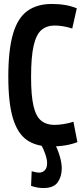

<svg xmlns="http://www.w3.org/2000/svg" viewBox="-20 -730 426 970"><path d="M22 -342Q22 -477 45.5 -558Q69 -639 118 -674.5Q167 -710 242 -710Q315 -710 368 -688L345 -586Q298 -601 256 -601Q216 -601 189.5 -578.5Q163 -556 150 -499.5Q137 -443 137 -341Q137 -246 149.5 -193.5Q162 -141 188.5 -120Q215 -99 255 -99Q276 -99 303.5 -103.5Q331 -108 351 -115L371 -12Q315 10 235 10Q163 10 116 -22.5Q69 -55 45.5 -132Q22 -209 22 -342ZM140 135Q163 142 178 142Q195 142 206.5 130Q218 118 218 95Q218 76 209 49Q200 22 185 -4H256Q270 20 281 56Q292 92 292 121Q292 162 271.5 191Q251 220 199 220Q185 220 169.5 217.5Q154 215 137 209Z"/></svg>

Font: Georama Condensed SemiBold
Style: Regular
Weight: 600
Width: 3
Designer: Jean-Baptiste Levee
Foundry: Production Type
Version: Version 1.000